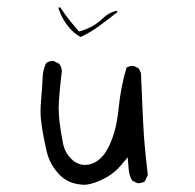

<svg xmlns="http://www.w3.org/2000/svg" viewBox="-20 -538 540 532"><path d="M173.8 -459 178.7 -454.1Q189.9 -442.4 203.6 -435.5Q230 -447.8 254.9 -466.1Q279.8 -484.4 305.2 -504.4Q305.2 -506.3 303.7 -508.3Q282.2 -503.9 265.6 -487.8Q241.2 -463.9 207 -453.1L198.7 -450.7Q176.3 -476.6 161.1 -497.1Q153.8 -507.3 147 -517.6L141.6 -516.6Q151.4 -484.9 173.8 -459ZM211.4 -25.9Q231.4 -25.9 259.3 -38.6Q292.5 -53.7 313 -77.6L334 -102.1L336.4 -70.3Q337.9 -51.3 346.2 -37.6L359.9 -30.8Q361.3 -30.3 362.3 -30.3Q373.5 -30.3 381.3 -35.6L389.6 -53.2Q384.3 -97.2 380.4 -141.1Q376.5 -185.1 370.6 -335.4L364.3 -348.6L351.1 -355Q349.6 -355.5 346.4 -355.5Q343.3 -355.5 338.9 -354.2Q334.5 -353 330.6 -350.6Q314.5 -296.9 308.6 -237.1Q302.7 -177.2 283.7 -136.7Q272.9 -113.3 260.3 -101.1Q240.2 -81.1 215.3 -81.1Q194.3 -81.1 177.2 -98.1Q159.2 -115.7 154.3 -142.1Q142.6 -201.7 142.6 -237.3Q142.6 -267.1 150.9 -336.4Q151.4 -338.4 151.4 -340.3Q151.4 -342.3 151.1 -344.5Q150.9 -346.7 149.9 -350.1Q147.9 -356 144 -361.3L129.4 -368.7Q127.9 -369.1 127 -369.1Q115.7 -369.1 107.9 -363.3Q99.1 -345.7 98.1 -323.7Q97.2 -296.9 93.8 -259.8Q92.3 -245.6 92.3 -228.5Q92.3 -192.4 109.4 -118.2Q117.7 -83.5 142.6 -56.2Q166.5 -30.3 202.6 -26.9Q208 -25.9 211.4 -25.9Z"/></svg>

Font: NaikaiFont
Style: ExtraLight
Weight: 200
Version: Version 1.89